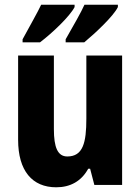

<svg xmlns="http://www.w3.org/2000/svg" viewBox="-20 -786 597 816"><path d="M481 -756V-766H339C325 -734 292 -677 259 -619V-606H338C384 -644 463 -718 481 -756ZM297 -756V-766H155C140 -734 108 -678 76 -619V-606H150C204 -647 277 -717 297 -756ZM499 -550H347V-282C347 -180 333 -121 266 -121C225 -121 209 -160 209 -237V-550H57V-192C57 -60 117 10 219 10C279 10 326 -16 355 -69H363L381 0H499Z"/></svg>

Font: Noto Sans Khmer Condensed ExtraBold
Style: Regular
Weight: 800
Width: 3
Designer: Danh Hong and the Monotype Design Team
Foundry: Monotype Imaging Inc.
Version: Version 2.004